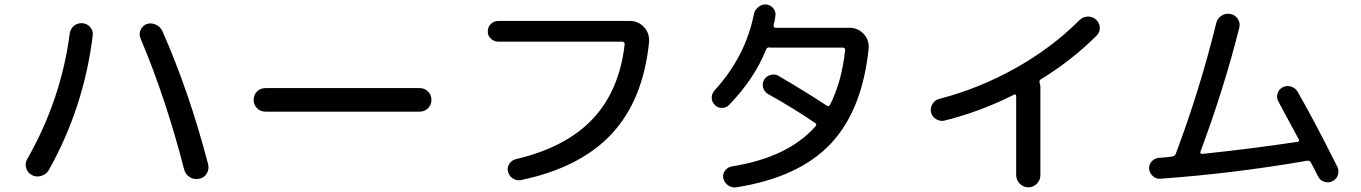

<svg xmlns="http://www.w3.org/2000/svg" viewBox="-20 -803 6040 852"><path d="M796.9 -51.8Q715.8 -367.2 603.5 -632.8Q595.7 -651.4 604 -670.4Q612.3 -689.5 630.9 -696.3Q650.4 -703.1 670.9 -693.8Q691.4 -684.6 700.2 -666Q818.4 -399.4 903.3 -75.2Q909.2 -52.7 897.5 -33.2Q885.7 -13.7 864.3 -9.8Q840.8 -4.9 821.8 -17.1Q802.7 -29.3 796.9 -51.8ZM345.7 -700.2Q367.2 -698.2 380.4 -682.6Q393.6 -667 391.6 -646.5Q352.5 -326.2 196.3 -47.9Q185.5 -29.3 163.1 -22.5Q140.6 -15.6 121.1 -26.4Q102.5 -36.1 96.2 -57.1Q89.8 -78.1 100.6 -96.7Q251 -360.4 289.1 -652.3Q292 -674.8 307.6 -688Q323.2 -701.2 345.7 -700.2Z M1158.2 -307.6Q1135.7 -307.6 1120.6 -322.8Q1105.5 -337.9 1105.5 -359.9Q1105.5 -381.8 1120.6 -397Q1135.7 -412.1 1158.2 -412.1H1841.8Q1864.3 -412.1 1879.4 -397Q1894.5 -381.8 1894.5 -359.9Q1894.5 -337.9 1879.4 -322.8Q1864.3 -307.6 1841.8 -307.6Z M2191.4 -618.2Q2172.9 -618.2 2158.7 -630.9Q2144.5 -643.6 2144.5 -663.6Q2144.5 -683.6 2158.2 -696.8Q2171.9 -710 2191.4 -710H2775.4Q2810.5 -710 2835.4 -685.1Q2860.4 -660.2 2860.4 -625V-618.2Q2835 -361.3 2695.8 -210.4Q2556.6 -59.6 2292 -3.9Q2273.4 0 2256.3 -10.7Q2239.3 -21.5 2234.4 -41Q2229.5 -58.6 2239.7 -75.2Q2250 -91.8 2268.6 -96.7Q2490.2 -148.4 2609.4 -274.4Q2728.5 -400.4 2752 -606.4Q2752.9 -610.4 2749.5 -614.3Q2746.1 -618.2 2742.2 -618.2Z M3215.8 -337.9Q3203.1 -324.2 3183.6 -324.2Q3164.1 -324.2 3151.4 -337.9Q3138.7 -350.6 3138.2 -369.1Q3137.7 -387.7 3151.4 -402.3Q3288.1 -552.7 3325.2 -739.3Q3329.1 -758.8 3344.7 -771.5Q3360.4 -784.2 3379.9 -783.2Q3399.4 -781.2 3411.6 -766.1Q3423.8 -751 3420.9 -732.4Q3418.9 -715.8 3413.1 -691.4Q3411.1 -680.7 3421.9 -679.7H3750Q3785.2 -679.7 3810.1 -654.8Q3835 -629.9 3835 -594.7V-591.8Q3807.6 -315.4 3666.5 -165.5Q3525.4 -15.6 3247.1 28.3Q3227.5 31.2 3210.9 19.5Q3194.3 7.8 3189.9 -11.2Q3185.5 -30.3 3196.8 -45.4Q3208 -60.5 3226.6 -64.5Q3475.6 -103.5 3598.6 -242.2Q3606.4 -252 3597.7 -256.8Q3503.9 -321.3 3386.7 -386.7Q3371.1 -396.5 3366.2 -415Q3361.3 -433.6 3371.1 -449.7Q3380.9 -465.8 3400.4 -470.7Q3419.9 -475.6 3435.5 -465.8Q3560.5 -392.6 3649.4 -334Q3658.2 -329.1 3663.1 -337.9Q3714.8 -438.5 3730.5 -581.1Q3731.4 -585 3728 -588.4Q3724.6 -591.8 3719.7 -591.8H3396.5Q3396.5 -592.8 3394.5 -592.8Q3382.8 -592.8 3379.9 -584Q3328.1 -454.1 3215.8 -337.9Z M4169.9 -267.6Q4151.4 -263.7 4133.8 -274.4Q4116.2 -285.2 4111.3 -304.7Q4107.4 -323.2 4117.7 -341.3Q4127.9 -359.4 4148.4 -364.3Q4325.2 -410.2 4486.3 -500.5Q4647.5 -590.8 4770.5 -713.9Q4785.2 -728.5 4806.2 -729.5Q4827.1 -730.5 4843.3 -716.3Q4859.4 -702.1 4860.4 -681.2Q4861.3 -660.2 4845.7 -644.5Q4736.3 -535.2 4597.7 -450.2Q4589.8 -445.3 4593.8 -433.6Q4596.7 -425.8 4596.7 -418.9V-26.4Q4596.7 -3.9 4581.1 12.2Q4565.4 28.3 4543.5 28.3Q4521.5 28.3 4505.4 12.2Q4489.3 -3.9 4489.3 -26.4V-377Q4489.3 -386.7 4479.5 -382.8Q4328.1 -306.6 4169.9 -267.6Z M5127.9 -9.8Q5109.4 -8.8 5095.2 -22Q5081.1 -35.2 5079.1 -53.7Q5078.1 -72.3 5090.3 -86.4Q5102.5 -100.6 5123 -102.5Q5146.5 -103.5 5181.6 -108.4Q5193.4 -110.4 5197.3 -120.1Q5303.7 -402.3 5377 -700.2Q5381.8 -721.7 5400.4 -733.4Q5418.9 -745.1 5439.9 -741.2Q5460.9 -737.3 5472.7 -719.2Q5484.4 -701.2 5479.5 -680.7Q5412.1 -412.1 5306.6 -128.9Q5305.7 -125 5308.1 -122.1Q5310.5 -119.1 5315.4 -120.1Q5541 -143.6 5738.3 -173.8Q5748 -175.8 5743.2 -184.6Q5663.1 -334 5653.3 -351.6Q5643.6 -368.2 5648.9 -387.2Q5654.3 -406.2 5670.9 -415Q5687.5 -424.8 5707 -419.4Q5726.6 -414.1 5737.3 -397.5Q5812.5 -266.6 5914.1 -63.5Q5922.9 -45.9 5917 -26.9Q5911.1 -7.8 5893.1 1Q5875 9.8 5856 3.4Q5836.9 -2.9 5828.1 -21.5Q5808.6 -61.5 5796.9 -82Q5792 -91.8 5781.2 -89.8Q5455.1 -33.2 5127.9 -9.8Z"/></svg>

Font: Rounded-X Mgen+ 2m medium
Style: Regular
Weight: 500
Designer: [Source Han Sans]
Ryoko NISHIZUKA  (kana & ideographs); Paul D. Hunt (Latin, Greek & Cyrillic); Wenlong ZHANG  (bopomofo
Version: Version 1.059.20150602